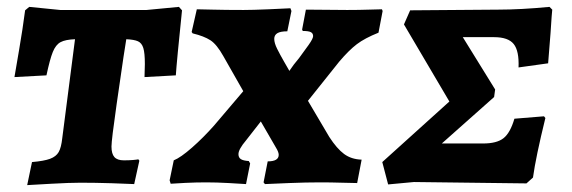

<svg xmlns="http://www.w3.org/2000/svg" viewBox="-20 -531 1661 558"><path d="M115 -312 22 -307Q25 -325 35.5 -386Q46 -447 53 -501L65 -511L155 -502H406L500 -511L509 -501Q502 -434 497 -381.5Q492 -329 491 -312L400 -307L401 -345Q401 -377 396.5 -391.5Q392 -406 381 -411Q370 -416 347 -417L339 -366Q334 -333 319 -228.5Q304 -124 304 -105Q304 -84 312.5 -74.5Q321 -65 340 -65Q355 -65 366.5 -66Q378 -67 382 -68L385 -64L370 4Q352 3 304.5 1.5Q257 0 214 0Q183 0 129.5 3Q76 6 59 7L73 -60Q108 -63 125.5 -69.5Q143 -76 150.5 -89Q158 -102 161 -130L198 -417Q170 -416 156 -408.5Q142 -401 133.5 -380Q125 -359 115 -312Z M824 -507 827 -499 815 -440Q795 -440 786 -434.5Q777 -429 777 -418Q777 -406 785.5 -389Q794 -372 805.5 -352Q817 -332 821 -325Q832 -342 849 -362Q864 -382 877 -400.5Q890 -419 890 -426Q890 -434 883.5 -437.5Q877 -441 860 -441L858 -445L869 -503L989 -502Q1024 -502 1052.5 -503Q1081 -504 1090 -504L1092 -499L1080 -436Q1040 -420 1017 -402.5Q994 -385 966 -352L875 -238L937 -133Q959 -99 980 -83.5Q1001 -68 1031 -67L1018 1Q1006 1 973.5 0Q941 -1 911 -1Q870 -1 820 1Q770 3 750 4L746 -1L758 -62Q790 -62 790 -81Q790 -89 782 -102L738 -178L695 -123Q673 -97 673 -83Q673 -73 680 -68.5Q687 -64 703 -63L707 -56L695 4Q681 3 645 1Q609 -1 579 -1Q550 -1 519 0.5Q488 2 476 3L473 -7L485 -65Q505 -73 538 -102Q571 -131 602 -166L687 -266L629 -368Q610 -402 591.5 -414Q573 -426 540 -434L537 -438L552 -504Q562 -504 598 -503Q634 -502 688 -502Q713 -502 760.5 -504Q808 -506 824 -507Z M1529 -15 1510 2 1183 -2 1108 5 1091 -60 1286 -236 1154 -460 1172 -501 1429 -503Q1492 -503 1577 -511L1585 -503Q1584 -497 1580 -435L1573 -347L1487 -335Q1489 -383 1473 -403Q1457 -423 1416 -423H1325L1419 -271L1416 -249L1264 -114H1384Q1424 -114 1443.5 -129.5Q1463 -145 1475 -186L1561 -193L1565 -188Q1537 -74 1529 -15Z"/></svg>

Font: Alegreya SC ExtraBold
Style: Italic
Weight: 800
Italic angle: -7°
Designer: Juan Pablo del Peral
Foundry: Huerta Tipografica
Version: Version 2.007; ttfautohint (v1.6)